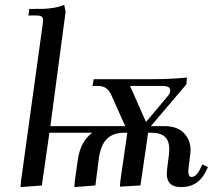

<svg xmlns="http://www.w3.org/2000/svg" viewBox="-20 -766 898 793"><path d="M64.9 6.8 66.9 -19 155.8 -662.1Q158.2 -681.6 158.2 -683.1Q158.2 -693.4 151.4 -697.8Q144.5 -702.1 127 -702.1H97.2L101.1 -729Q141.1 -729 159.9 -729.5Q178.7 -730 202.6 -733.9Q226.6 -737.8 245.1 -746.1L251 -717.8L188 -245.1H497.1L440.9 -371.1Q431.6 -392.1 418.5 -401.6Q405.3 -411.1 383.8 -411.1H361.8L367.2 -439H610.8Q687 -439 752 -445.8L750 -418L603 -245.1H659.2Q711.9 -245.1 739.5 -216.6Q767.1 -188 767.1 -146Q767.1 -133.8 762.5 -102.1Q757.8 -70.3 757.8 -58.1Q757.8 -35.2 771 -35.2Q790 -35.2 805.2 -64.9L815.9 -86.9L838.9 -76.2L828.1 -54.2Q796.9 6.8 728 6.8Q668.9 6.8 668.9 -47.9Q668.9 -62.5 674.1 -98.6Q679.2 -134.8 679.2 -147.9Q679.2 -184.6 660.9 -201.2Q642.6 -217.8 605 -217.8H591.8L560.1 0L475.1 4.9L477.1 -19L505.9 -217.8H493.2Q446.3 -217.8 420.4 -191.2Q394.5 -164.6 387.2 -104L374 0L287.1 6.8L289.1 -19L301.8 -108.9Q312.5 -180.7 360.8 -217.8H184.1L152.8 0ZM517.1 -411.1 583 -262.2 673.8 -370.1Q683.1 -380.9 683.1 -393.1Q683.1 -411.1 650.9 -411.1Z"/></svg>

Font: Dihjauti S
Style: Bold Italic
Weight: 700
Italic angle: -9°
Designer: T. Christopher White
Version: Version 3.0.0